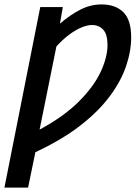

<svg xmlns="http://www.w3.org/2000/svg" viewBox="-20 -686 613 868"><path d="M0 162 162 -654H264L251 -579Q296 -618 342.5 -642Q389 -666 439 -666Q502 -666 537.5 -631Q573 -596 573 -517Q573 -454 549.5 -385.5Q526 -317 474.5 -248.5Q423 -180 340.5 -116.5Q258 -53 140 2L107 162ZM159 -100Q270 -160 337.5 -228Q405 -296 435.5 -362Q466 -428 466 -483Q466 -531 446.5 -552Q427 -573 396 -573Q375 -573 348.5 -562Q322 -551 293 -529.5Q264 -508 235 -476Z"/></svg>

Font: Source Sans 3 SemiBold
Style: Italic
Weight: 600
Italic angle: -11°
Designer: Paul D. Hunt
Foundry: Adobe
Version: Version 3.046;hotconv 1.0.118;makeotfexe 2.5.65603